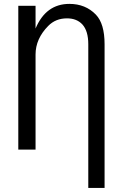

<svg xmlns="http://www.w3.org/2000/svg" viewBox="-20 -762 626 978"><path d="M73.2 0V-732.4H161.1V-616.7Q213.9 -742.2 333.5 -742.2Q415.5 -742.2 468.3 -687.5Q512.7 -641.6 512.7 -536.6V195.3H429.7V-536.6Q429.7 -604 399.9 -637.2Q371.1 -668.5 321.3 -668.5Q263.2 -668.5 225.6 -629.9Q161.1 -564.5 161.1 -484.4V0Z"/></svg>

Font: Consola Mono
Style: Book
Weight: 400
Monospace: yes
Version: Version 2.001